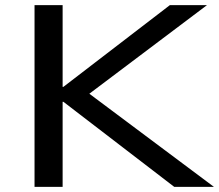

<svg xmlns="http://www.w3.org/2000/svg" viewBox="-20 -725 850 745"><path d="M114 0V-705H223V-388H226L639 -705H783L301 -342L303 -379L810 0H656L226 -330H223V0Z"/></svg>

Font: Nunito Sans 10pt Expanded Medium
Style: Regular
Weight: 500
Width: 7
Designer: Vernon Adams
Foundry: Vernon Adams
Version: Version 3.101;gftools[0.9.27]